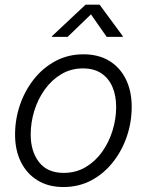

<svg xmlns="http://www.w3.org/2000/svg" viewBox="-20 -771 615 803"><path d="M245.1 11.2Q182.6 11.2 137.5 -16.4Q92.3 -43.9 67.6 -93.3Q43 -142.6 43 -208Q43 -271.5 63.2 -331.3Q83.5 -391.1 121.3 -439.2Q159.2 -487.3 211.9 -515.6Q264.6 -543.9 329.1 -543.9Q391.6 -543.9 436.8 -516.6Q481.9 -489.3 506.3 -439.7Q530.8 -390.1 530.8 -324.2Q530.8 -260.3 510.5 -200.4Q490.2 -140.6 452.4 -92.8Q414.6 -44.9 362.1 -16.8Q309.6 11.2 245.1 11.2ZM246.6 -47.9Q297.9 -47.9 338.6 -72.3Q379.4 -96.7 407.7 -136.7Q436 -176.8 450.9 -225.6Q465.8 -274.4 465.8 -323.2Q465.8 -371.1 450.2 -407.5Q434.6 -443.8 403.8 -464.4Q373 -484.9 327.1 -484.9Q276.9 -484.9 236.6 -460.9Q196.3 -437 167.5 -397Q138.7 -356.9 123.5 -307.9Q108.4 -258.8 108.4 -208.5Q108.4 -137.7 143.3 -92.8Q178.2 -47.9 246.6 -47.9ZM262.7 -616.7H196.8L197.3 -619.6L337.9 -751.5H396.5L493.7 -619.6L493.2 -616.7H426.3L360.4 -710.9Z"/></svg>

Font: Inter 20pt Light
Style: Italic
Weight: 300
Italic angle: -9.3988°
Version: Version 4.001;git-66647c0bb